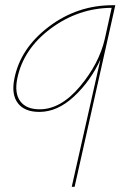

<svg xmlns="http://www.w3.org/2000/svg" viewBox="-20 -426 507 736"><path d="M411 -406H422L266 290H255L365 -198Q327 -115 263.5 -56Q200 3 131 3Q74 3 48.5 -30.5Q23 -64 35 -124Q58 -241 167 -323.5Q276 -406 411 -406ZM132 -7Q213 -7 286.5 -94.5Q360 -182 382 -278L408 -396Q280 -395 174.5 -316.5Q69 -238 46 -124Q35 -68 58 -37.5Q81 -7 132 -7Z"/></svg>

Font: EauTestInfant Hairline
Style: Italic
Weight: 250
Italic angle: -12°
Designer: Christian Thalmann (Catharsis Fonts)
Version: Version 0.001;PS 000.001;hotconv 1.0.88;makeotf.lib2.5.64775